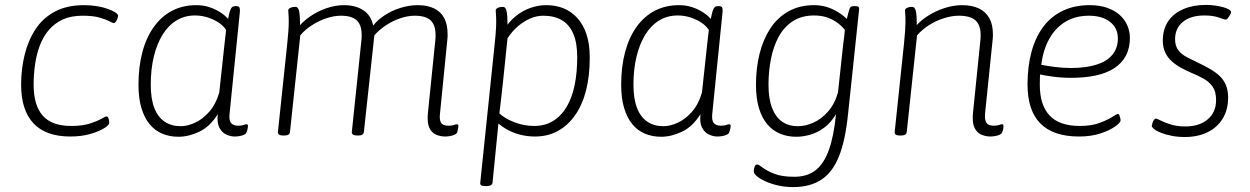

<svg xmlns="http://www.w3.org/2000/svg" viewBox="-20 -550 5091 782"><path d="M266 6Q167 6 116.5 -47.5Q66 -101 66 -205Q66 -269 80.5 -327.5Q95 -386 125 -431.5Q155 -477 204 -503Q253 -529 322 -529Q349 -529 374 -525Q399 -521 418.5 -514Q438 -507 449.5 -499.5Q461 -492 461 -486Q461 -483 459.5 -478Q458 -473 455.5 -468Q453 -463 450 -459.5Q447 -456 444 -456Q439 -456 425 -463.5Q411 -471 385 -478.5Q359 -486 316 -486Q269 -486 235.5 -470.5Q202 -455 179 -428Q156 -401 142.5 -365.5Q129 -330 123 -289Q117 -248 117 -205Q117 -121 154 -79Q191 -37 270 -37Q315 -37 345 -46.5Q375 -56 392.5 -66Q410 -76 414 -76Q418 -76 420.5 -71Q423 -66 424 -60Q425 -54 425 -49Q425 -41 404.5 -28Q384 -15 348 -4.5Q312 6 266 6Z M707 7Q671 7 641 -5.5Q611 -18 589.5 -44Q568 -70 556 -110Q544 -150 544 -205Q544 -278 560 -338Q576 -398 607 -441Q638 -484 681.5 -506.5Q725 -529 780 -529Q808 -529 832.5 -521Q857 -513 877 -500Q897 -487 909 -473Q913 -494 916.5 -505Q920 -516 925 -520.5Q930 -525 938 -525H942Q953 -525 955.5 -519Q958 -513 957 -502L915 -87Q912 -60 921 -49Q930 -38 950 -38Q964 -38 972 -41Q980 -44 984 -44Q987 -44 988.5 -42Q990 -40 990 -37Q990 -33 989 -28Q988 -23 986.5 -18Q985 -13 983 -9Q981 -4 972.5 -0.5Q964 3 954 4.5Q944 6 936 6Q919 6 901.5 -2Q884 -10 873.5 -30Q863 -50 867 -85Q835 -34 791.5 -13.5Q748 7 707 7ZM716 -36Q743 -36 774 -50Q805 -64 832 -94.5Q859 -125 873 -173L894 -367Q896 -380 897.5 -398Q899 -416 901 -428Q890 -445 870.5 -458Q851 -471 826 -479Q801 -487 774 -487Q732 -487 698.5 -466.5Q665 -446 642 -408.5Q619 -371 606.5 -319.5Q594 -268 594 -205Q594 -148 608.5 -110.5Q623 -73 650.5 -54.5Q678 -36 716 -36Z M1793 6Q1773 6 1755 -2Q1737 -10 1728 -31Q1719 -52 1723 -91L1753 -386Q1754 -391 1754 -397.5Q1754 -404 1754 -408Q1754 -448 1734 -467Q1714 -486 1669 -486Q1641 -486 1610 -475.5Q1579 -465 1550.5 -446Q1522 -427 1500 -401L1506 -418L1462 -12Q1461 -5 1455.5 -1.5Q1450 2 1439 2H1435Q1423 2 1417.5 -2Q1412 -6 1413 -13L1452 -386Q1453 -392 1453 -398Q1453 -404 1453 -408Q1453 -448 1433 -467Q1413 -486 1368 -486Q1341 -486 1310.5 -476Q1280 -466 1251.5 -448Q1223 -430 1203 -406L1161 -12Q1160 2 1137 2H1133Q1122 2 1116.5 -2Q1111 -6 1112 -13L1150 -373Q1153 -402 1154.5 -423.5Q1156 -445 1156 -461Q1156 -481 1155 -492Q1154 -503 1154 -507Q1154 -512 1157 -514.5Q1160 -517 1165 -519Q1170 -521 1174.5 -521.5Q1179 -522 1183 -522Q1195 -522 1198.5 -503.5Q1202 -485 1202 -453Q1202 -442 1200.5 -432Q1199 -422 1196 -413L1187 -430Q1210 -460 1241.5 -482Q1273 -504 1309.5 -516.5Q1346 -529 1381 -529Q1428 -529 1459.5 -508.5Q1491 -488 1500 -446Q1518 -469 1547 -488Q1576 -507 1611.5 -518Q1647 -529 1682 -529Q1721 -529 1748.5 -515.5Q1776 -502 1789.5 -476Q1803 -450 1803 -411Q1803 -406 1803 -400Q1803 -394 1802 -389L1772 -87Q1769 -62 1776.5 -50Q1784 -38 1807 -38Q1821 -38 1829 -41Q1837 -44 1842 -44Q1844 -44 1845.5 -42Q1847 -40 1847 -37Q1847 -33 1846 -28Q1845 -23 1844 -18Q1843 -13 1841 -9Q1838 -4 1829.5 -0.5Q1821 3 1811 4.5Q1801 6 1793 6Z M1957 208Q1945 208 1940 204.5Q1935 201 1936 194L1995 -373Q1997 -392 1998.5 -409Q2000 -426 2000.5 -439.5Q2001 -453 2001 -461Q2001 -481 2000 -492Q1999 -503 1999 -507Q1999 -512 2002 -514.5Q2005 -517 2010 -519Q2015 -521 2020 -521.5Q2025 -522 2028 -522Q2040 -522 2043.5 -503.5Q2047 -485 2047 -453Q2047 -435 2045.5 -420Q2044 -405 2039 -391L2032 -428Q2054 -463 2081.5 -485Q2109 -507 2141 -518Q2173 -529 2205 -529Q2243 -529 2274.5 -516.5Q2306 -504 2330.5 -477.5Q2355 -451 2368.5 -411Q2382 -371 2382 -315Q2382 -241 2367 -182Q2352 -123 2322.5 -81Q2293 -39 2252 -16.5Q2211 6 2159 6Q2128 6 2100.5 -1Q2073 -8 2050 -20Q2027 -32 2010 -47L1986 194Q1984 208 1961 208ZM2156 -37Q2200 -37 2233 -57.5Q2266 -78 2288 -115Q2310 -152 2320.5 -203.5Q2331 -255 2331 -317Q2331 -375 2315 -412.5Q2299 -450 2268 -468Q2237 -486 2193 -486Q2165 -486 2139 -474.5Q2113 -463 2089.5 -443Q2066 -423 2047 -394L2028 -210Q2025 -185 2022 -157Q2019 -129 2014 -88Q2035 -68 2074 -52.5Q2113 -37 2156 -37Z M2673 7Q2637 7 2607 -5.5Q2577 -18 2555.5 -44Q2534 -70 2522 -110Q2510 -150 2510 -205Q2510 -278 2526 -338Q2542 -398 2573 -441Q2604 -484 2647.5 -506.5Q2691 -529 2746 -529Q2774 -529 2798.5 -521Q2823 -513 2843 -500Q2863 -487 2875 -473Q2879 -494 2882.5 -505Q2886 -516 2891 -520.5Q2896 -525 2904 -525H2908Q2919 -525 2921.5 -519Q2924 -513 2923 -502L2881 -87Q2878 -60 2887 -49Q2896 -38 2916 -38Q2930 -38 2938 -41Q2946 -44 2950 -44Q2953 -44 2954.5 -42Q2956 -40 2956 -37Q2956 -33 2955 -28Q2954 -23 2952.5 -18Q2951 -13 2949 -9Q2947 -4 2938.5 -0.5Q2930 3 2920 4.5Q2910 6 2902 6Q2885 6 2867.5 -2Q2850 -10 2839.5 -30Q2829 -50 2833 -85Q2801 -34 2757.5 -13.5Q2714 7 2673 7ZM2682 -36Q2709 -36 2740 -50Q2771 -64 2798 -94.5Q2825 -125 2839 -173L2860 -367Q2862 -380 2863.5 -398Q2865 -416 2867 -428Q2856 -445 2836.5 -458Q2817 -471 2792 -479Q2767 -487 2740 -487Q2698 -487 2664.5 -466.5Q2631 -446 2608 -408.5Q2585 -371 2572.5 -319.5Q2560 -268 2560 -205Q2560 -148 2574.5 -110.5Q2589 -73 2616.5 -54.5Q2644 -36 2682 -36Z M3210 212Q3178 212 3149.5 205.5Q3121 199 3098.5 189Q3076 179 3063 168Q3050 157 3050 148Q3050 138 3053.5 129Q3057 120 3064 120Q3070 120 3086 132.5Q3102 145 3133 157.5Q3164 170 3215 170Q3267 170 3301 144Q3335 118 3355.5 62Q3376 6 3385 -85Q3364 -50 3337 -30Q3310 -10 3280.5 -1.5Q3251 7 3223 7Q3187 7 3157 -5.5Q3127 -18 3105 -44Q3083 -70 3071 -110Q3059 -150 3059 -205Q3059 -272 3073.5 -330.5Q3088 -389 3117 -433.5Q3146 -478 3191 -503.5Q3236 -529 3296 -529Q3321 -529 3344 -522.5Q3367 -516 3388.5 -503.5Q3410 -491 3429 -473Q3431 -482 3434 -493Q3437 -504 3439 -511Q3442 -520 3446 -522.5Q3450 -525 3459 -525H3464Q3474 -525 3477 -521.5Q3480 -518 3479 -511L3434 -85Q3423 22 3397 87Q3371 152 3325 182Q3279 212 3210 212ZM3230 -36Q3260 -36 3292 -50Q3324 -64 3351.5 -94.5Q3379 -125 3393 -173L3414 -367Q3416 -383 3418 -398Q3420 -413 3421 -428Q3407 -446 3387.5 -459.5Q3368 -473 3345.5 -480Q3323 -487 3296 -487Q3245 -487 3209 -463.5Q3173 -440 3151.5 -400.5Q3130 -361 3120 -310Q3110 -259 3110 -205Q3110 -148 3124.5 -110.5Q3139 -73 3165.5 -54.5Q3192 -36 3230 -36Z M4014 6Q3995 6 3977 -1.5Q3959 -9 3949 -30Q3939 -51 3943 -91L3973 -386Q3974 -392 3974 -398Q3974 -404 3974 -408Q3974 -448 3953 -467Q3932 -486 3885 -486Q3857 -486 3825 -476Q3793 -466 3764.5 -448Q3736 -430 3715 -406L3673 -12Q3672 2 3649 2H3645Q3633 2 3628 -2Q3623 -6 3624 -13L3662 -373Q3665 -402 3666.5 -425.5Q3668 -449 3668 -461Q3668 -481 3667 -492Q3666 -503 3666 -507Q3666 -512 3669 -514.5Q3672 -517 3677 -519Q3682 -521 3686.5 -521.5Q3691 -522 3695 -522Q3707 -522 3710.5 -503.5Q3714 -485 3714 -453Q3714 -442 3712.5 -432Q3711 -422 3708 -413L3699 -430Q3721 -460 3754 -482Q3787 -504 3825 -516.5Q3863 -529 3898 -529Q3939 -529 3967 -515.5Q3995 -502 4009.5 -476Q4024 -450 4024 -411Q4024 -406 4024 -400Q4024 -394 4023 -389L3992 -87Q3990 -62 3997.5 -50Q4005 -38 4027 -38Q4041 -38 4049 -41Q4057 -44 4062 -44Q4065 -44 4066 -42Q4067 -40 4067 -37Q4067 -33 4066.5 -28Q4066 -23 4064.5 -18Q4063 -13 4061 -9Q4058 -4 4049.5 -0.5Q4041 3 4031 4.5Q4021 6 4014 6Z M4375 6Q4270 6 4217.5 -47Q4165 -100 4165 -206Q4165 -280 4181.5 -340Q4198 -400 4230 -442Q4262 -484 4309.5 -506.5Q4357 -529 4418 -529Q4458 -529 4488.5 -518.5Q4519 -508 4539.5 -490Q4560 -472 4571 -447.5Q4582 -423 4582 -396Q4582 -354 4565.5 -323Q4549 -292 4518 -272Q4487 -252 4442.5 -242.5Q4398 -233 4343 -233Q4305 -233 4267.5 -238Q4230 -243 4201 -250L4218 -263Q4216 -249 4215.5 -234.5Q4215 -220 4215 -205Q4215 -122 4255 -79.5Q4295 -37 4378 -37Q4426 -37 4459 -49.5Q4492 -62 4510.5 -74Q4529 -86 4533 -86Q4537 -86 4539 -81Q4541 -76 4542.5 -70Q4544 -64 4544 -59Q4544 -51 4522 -35Q4500 -19 4462 -6.5Q4424 6 4375 6ZM4343 -273Q4374 -273 4402 -277Q4430 -281 4454 -289.5Q4478 -298 4495.5 -312Q4513 -326 4523 -346.5Q4533 -367 4533 -393Q4533 -436 4501 -461Q4469 -486 4415 -486Q4361 -486 4320.5 -462Q4280 -438 4254.5 -393.5Q4229 -349 4221 -286Q4241 -282 4274.5 -277.5Q4308 -273 4343 -273Z M4805 8Q4776 8 4751.5 3Q4727 -2 4709 -9Q4691 -16 4681 -24Q4671 -32 4671 -37Q4672 -43 4674 -49.5Q4676 -56 4680 -61.5Q4684 -67 4687 -67Q4692 -67 4707.5 -59Q4723 -51 4748.5 -43Q4774 -35 4808 -35Q4865 -35 4899 -64Q4933 -93 4933 -142Q4933 -177 4919 -197Q4905 -217 4881.5 -230Q4858 -243 4831 -254Q4810 -263 4790 -274Q4770 -285 4753 -300Q4736 -315 4726 -336Q4716 -357 4716 -384Q4716 -431 4738 -463.5Q4760 -496 4800 -513Q4840 -530 4892 -530Q4910 -530 4928 -527.5Q4946 -525 4961 -521Q4976 -517 4985 -511.5Q4994 -506 4994 -500Q4994 -496 4989.5 -488.5Q4985 -481 4980.5 -475.5Q4976 -470 4972 -470Q4968 -470 4944.5 -478.5Q4921 -487 4885 -487Q4830 -487 4798 -461Q4766 -435 4766 -390Q4766 -362 4780 -344.5Q4794 -327 4817 -315.5Q4840 -304 4863 -293Q4888 -281 4909.5 -268.5Q4931 -256 4947.5 -240.5Q4964 -225 4973 -203.5Q4982 -182 4982 -152Q4982 -103 4960 -67Q4938 -31 4898.5 -11.5Q4859 8 4805 8Z"/></svg>

Font: Asap ExtraLight
Style: Italic
Weight: 250
Italic angle: -6°
Version: Version 3.001